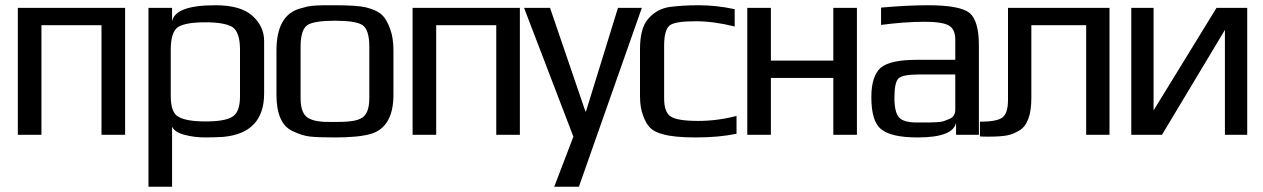

<svg xmlns="http://www.w3.org/2000/svg" viewBox="-20 -514 4816 732"><path d="M457 0H367V-418H138V0H48V-484H457Z M762 10Q721 10 683.5 0Q646 -10 636 -31V198H546V-484H636V-432Q647 -494 801 -494Q898 -494 942 -454Q987 -414 987 -357V-158Q987 -6 830 8Q792 10 762 10ZM895 -147V-325Q895 -391 866 -411Q836 -429 763 -429Q688 -429 659 -411Q631 -392 631 -325V-147Q631 -85 660 -69Q690 -51 764 -51Q838 -51 866 -69Q895 -86 895 -147Z M1480 -321V-153Q1480 -28 1392 -3Q1346 10 1257 10Q1191 10 1161 6.5Q1131 3 1096 -14Q1034 -42 1034 -153V-321Q1034 -455 1122 -481Q1139 -486 1152 -489Q1165 -492 1185.5 -493Q1206 -494 1214 -494Q1222 -494 1257 -494Q1340 -494 1375 -486Q1383 -484 1392 -481Q1424 -471 1440 -453.5Q1456 -436 1468 -402Q1480 -369 1480 -321ZM1388 -140V-336Q1388 -402 1361 -419Q1335 -435 1257 -435Q1179 -435 1153 -419Q1126 -402 1126 -336V-140Q1126 -77 1159 -62Q1173 -55 1189 -52.5Q1205 -50 1215 -49.5Q1225 -49 1257 -49Q1320 -49 1343 -57Q1349 -59 1355 -62Q1388 -77 1388 -140Z M1962 0H1872V-418H1643V0H1553V-484H1962Z M2427 -484 2187 198H2093L2166 7L1978 -484H2077L2212 -89H2214L2336 -484Z M2788 -4Q2720 10 2633 10Q2550 10 2508 -2Q2476 -10 2459.5 -26Q2443 -42 2432 -73Q2420 -103 2420 -148V-326Q2420 -407 2451 -442Q2483 -479 2530 -487Q2580 -494 2643 -494Q2712 -494 2781 -479V-413Q2701 -433 2632 -433Q2553 -433 2533 -417Q2512 -400 2512 -339V-139Q2512 -86 2537 -70Q2562 -53 2642 -53Q2715 -53 2788 -72Z M3247 0H3157V-217H2919V0H2829V-484H2919V-283H3157V-484H3247Z M3712 0H3625V-46Q3613 10 3479 10Q3378 10 3340 -21Q3302 -50 3302 -144Q3302 -224 3338 -256Q3374 -286 3477 -286H3622V-363Q3622 -403 3597 -417Q3572 -431 3505 -431Q3430 -431 3339 -419V-485Q3438 -494 3518 -494Q3639 -494 3676 -465Q3712 -435 3712 -342ZM3390 -141Q3390 -87 3407 -67Q3424 -47 3476 -47H3494Q3515 -47 3522 -47Q3529 -47 3549 -48Q3569 -49 3578 -52Q3587 -55 3599.5 -60.5Q3612 -66 3617 -75Q3622 -84 3622 -96V-230H3483Q3421 -230 3405.5 -215Q3390 -200 3390 -141Z M3716 -50Q3779 -50 3801 -65.5Q3823 -81 3823 -134V-484H4210V0H4121V-418H3912V-141Q3912 -44 3867 -17Q3843 -2 3818 2.5Q3793 7 3748 7Q3724 7 3716 6Z M4410 0H4293V-484H4378V-93L4618 -484H4735V0H4650V-400Z"/></svg>

Font: Gamestation Display
Style: Regular
Weight: 400
Designer: Jonas Hecksher
Foundry: Jonas Hecksher, Playtypeª, e-types AS
Version: Version 1.003